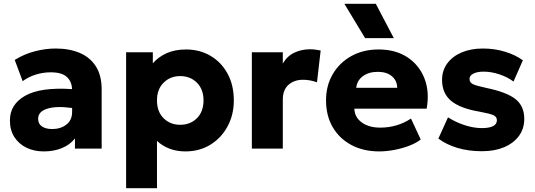

<svg xmlns="http://www.w3.org/2000/svg" viewBox="-20 -787 2836 1017"><path d="M211.5 15Q160.5 15 120 -4.8Q79.5 -24.5 56 -61.2Q32.5 -98 32.5 -149Q32.5 -234.5 114 -280.2Q195.5 -326 361.5 -315Q360.5 -354.5 334.2 -379.2Q308 -404 248.5 -404Q208.5 -404 169.8 -392Q131 -380 100 -357L58 -469.5Q107.5 -500.5 164 -515.2Q220.5 -530 275 -530Q347 -530 401.8 -507Q456.5 -484 487.5 -436Q518.5 -388 518.5 -313V0H377V-54Q352 -21 309 -3Q266 15 211.5 15ZM182 -158Q182 -131 202.2 -117.2Q222.5 -103.5 256.5 -103.5Q300.5 -103.5 331.2 -126.8Q362 -150 362 -194.5V-215Q278 -226.5 230 -211.2Q182 -196 182 -158Z M648 210V-510H789.5V-451.5Q818 -485 862.2 -505Q906.5 -525 965 -525Q1038 -525 1095.2 -491.2Q1152.5 -457.5 1185.5 -396.8Q1218.5 -336 1218.5 -255Q1218.5 -179 1185.5 -117.8Q1152.5 -56.5 1094.8 -20.8Q1037 15 962 15Q916.5 15 878.8 0.8Q841 -13.5 811.5 -40.5V210ZM934.5 -126Q988 -126 1023 -160.8Q1058 -195.5 1058 -255Q1058 -314.5 1022.8 -349.2Q987.5 -384 934.5 -384Q882 -384 846.8 -349.2Q811.5 -314.5 811.5 -255Q811.5 -195.5 846.5 -160.8Q881.5 -126 934.5 -126Z M1314 0V-510H1478V-450.5Q1501 -490 1539 -508Q1577 -526 1621.5 -526Q1638.5 -526 1651.8 -524Q1665 -522 1678.5 -519.5L1659 -351Q1622.5 -364.5 1585 -364.5Q1538.5 -364.5 1508.2 -337.8Q1478 -311 1478 -259.5V0Z M1989 15Q1905 15 1841.5 -18.8Q1778 -52.5 1742.5 -113.2Q1707 -174 1707 -255.5Q1707 -334 1743 -395Q1779 -456 1841.8 -490.5Q1904.5 -525 1985.5 -525Q2075 -525 2137.8 -483.8Q2200.5 -442.5 2228.2 -371.8Q2256 -301 2240 -211.5H1857Q1858 -166.5 1895.8 -138.8Q1933.5 -111 1994 -111Q2084 -111 2157 -159L2208.5 -48Q2185 -29.5 2148 -15.2Q2111 -1 2069 7Q2027 15 1989 15ZM1867 -322H2084Q2083 -360.5 2055.5 -383.5Q2028 -406.5 1981 -406.5Q1933.5 -406.5 1902.2 -383.5Q1871 -360.5 1867 -322ZM1914 -585 1804 -767H1970.5L2066 -585Z M2533 14Q2462 14 2403.2 -3.5Q2344.5 -21 2302 -53L2353 -165.5Q2394.5 -139 2442 -123.8Q2489.5 -108.5 2532 -108.5Q2612 -108.5 2612 -150.5Q2612 -168.5 2593.2 -177Q2574.5 -185.5 2520 -195.5Q2417 -213 2369.2 -253Q2321.5 -293 2321.5 -363.5Q2321.5 -413.5 2349 -451Q2376.5 -488.5 2425.2 -509.2Q2474 -530 2537.5 -530Q2599.5 -530 2654.8 -513.2Q2710 -496.5 2749.5 -467.5L2700 -355Q2669 -378.5 2625.8 -393Q2582.5 -407.5 2542 -407.5Q2508 -407.5 2487.5 -397.2Q2467 -387 2467 -369Q2467 -350 2485 -341.2Q2503 -332.5 2557 -321Q2665.5 -298.5 2711.2 -261.5Q2757 -224.5 2757 -157.5Q2757 -105.5 2728.8 -67Q2700.5 -28.5 2650.2 -7.2Q2600 14 2533 14Z"/></svg>

Font: Geologica
Style: Bold
Weight: 700
Designer: Sindre Bremnes, Frode Helland
Foundry: Monokrom Skriftforlag AS
Version: Version 1.010; ttfautohint (v1.8.4.7-5d5b);gftools[0.9.28]